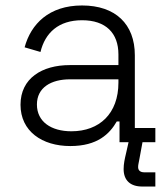

<svg xmlns="http://www.w3.org/2000/svg" viewBox="-20 -520 614 702"><path d="M237 14C337 14 381 -31 407 -76H417V0H450L441 40C436 61 432 79 432 98C432 140 457 162 500 162H548V110H507C493 110 485 103 485 91C485 82 487 77 489 65L501 0H548V-52H473V-318C473 -432 402 -500 280 -500C159 -500 93 -432 70 -347L128 -330C145 -400 194 -446 280 -446C367 -446 413 -399 413 -321V-282H235C134 -282 55 -234 55 -137C55 -40 134 14 237 14ZM115 -138C115 -200 167 -230 236 -230H413V-218C413 -105 344 -40 241 -40C167 -40 115 -75 115 -138Z"/></svg>

Font: Meta Space Light
Style: Regular
Weight: 300
Designer: Meta Pool / Florian Karsten
Foundry: Meta Pool / Florian Karsten
Version: Version 2.000;Glyphs 3.1.1 (3137)